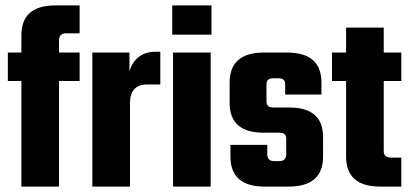

<svg xmlns="http://www.w3.org/2000/svg" viewBox="-20 -689 1512 709"><path d="M274 -566H225Q198 -566 198 -541V-495H274V-390H198V0H59V-390H9V-495H59V-559Q59 -669 185 -669H274Z M555 -498H572V-377H523Q460 -377 460 -307V0H321V-495H458V-424Q466 -457 491 -477.5Q516 -498 555 -498Z M616 -561V-669H761V-561ZM758 0H619V-495H758Z M1037 -119V-175Q1037 -188 1031 -193.5Q1025 -199 1010 -199H953Q828 -199 828 -309V-384Q828 -495 955 -495H1040Q1167 -495 1167 -384V-340H1033V-376Q1033 -389 1027 -394.5Q1021 -400 1006 -400H991Q976 -400 970 -394.5Q964 -389 964 -376V-316Q964 -303 970 -297.5Q976 -292 991 -292H1048Q1173 -292 1173 -183V-111Q1173 0 1046 0H957Q831 0 831 -111V-154H967V-119Q967 -94 993 -94H1010Q1037 -94 1037 -119Z M1462 -390H1397V-131Q1397 -107 1424 -107H1462V0H1384Q1258 0 1258 -111V-390H1206V-495H1258V-587H1397V-495H1462Z"/></svg>

Font: Teko SemiBold
Style: Regular
Weight: 600
Designer: Manushi Parikh, Jonny Pinhorn
Foundry: Indian Type Foundry
Version: Version 1.106;PS 1.0;hotconv 1.0.78;makeotf.lib2.5.61930; tt